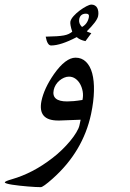

<svg xmlns="http://www.w3.org/2000/svg" viewBox="-163 -562 552 816"><path d="M224.1 -77.6Q189.9 82.5 60.1 197.8Q20 233.4 10.3 233.4Q2 233.4 -12.7 232.7Q-27.3 231.9 -44.7 230.5Q-62 229 -79.8 227.1Q-97.7 225.1 -111.8 222.9Q-126 220.7 -134.5 218Q-143.1 215.3 -142.6 212.9Q-141.6 208 -112.3 199.7Q-68.4 187 -25.9 165Q16.6 143.1 59.6 109.9Q79.6 94.7 99.1 75.9Q118.7 57.1 134.5 38.1Q150.4 19 161.1 1.2Q171.9 -16.6 174.8 -29.8L179.7 -53.2L89.8 -49.8H84Q-3.4 -49.8 13.2 -132.8Q24.4 -186.5 66.4 -247.1Q115.7 -316.9 158.2 -316.9Q184.1 -316.9 202.1 -299.6Q220.2 -282.2 228.8 -250.7Q237.3 -219.2 236.3 -175.3Q235.4 -131.3 224.1 -77.6ZM187.5 -137.2Q191.4 -155.3 188.5 -172.9Q185.5 -190.4 177.7 -204.6Q169.9 -218.8 157.7 -227.5Q145.5 -236.3 129.9 -236.3Q119.6 -236.3 109.1 -231.7Q98.6 -227.1 89.6 -219.5Q80.6 -211.9 74.2 -201.7Q67.9 -191.4 65.4 -180.2Q54.7 -130.9 122.1 -130.9Q134.3 -130.9 150.6 -132.3Q167 -133.8 187.5 -137.2ZM253.9 -493.2Q249 -471.2 206.1 -429.2Q207.5 -427.2 212.9 -425.3Q218.3 -423.3 225.1 -420.9L200.2 -387.2Q176.3 -392.1 163.1 -404.3Q95.2 -368.7 54.2 -368.7Q38.1 -368.7 31.2 -406.2Q60.1 -406.7 78.1 -408Q96.2 -409.2 108.2 -411.4Q120.1 -413.6 128.4 -417.5Q136.7 -421.4 144 -427.2Q133.8 -458.5 136.2 -470.7Q138.7 -481.4 149.9 -493.9Q161.1 -506.3 175.5 -517.1Q189.9 -527.8 203.9 -535.2Q217.8 -542.5 225.6 -542.5Q233.9 -542.5 240.5 -538.6Q247.1 -534.7 250.5 -527.8Q253.9 -521 254.9 -512Q255.9 -502.9 253.9 -493.2ZM214.4 -487.3Q218.3 -503.9 202.6 -503.9Q178.7 -503.9 173.8 -481.4Q169.9 -462.9 185.5 -447.3Q208.5 -460 214.4 -487.3Z"/></svg>

Font: XB Kayhan
Style: Italic
Weight: 400
Italic angle: -12°
Designer: Behnam
Foundry: Irmug
Version: Version 7.300 2009